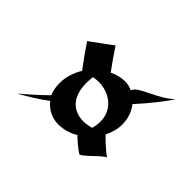

<svg xmlns="http://www.w3.org/2000/svg" viewBox="-75 -625 474 474"><g transform="rotate(45 161.5 -388.5)"><path d="M124 -416C173 -427 230 -393 211 -326C202 -324 193 -322 185 -322C141 -322 116 -355 124 -416ZM307 -522C274 -491 226 -481 215 -463L213 -459C205 -463 196 -465 188 -465C174 -465 160 -461 147 -455C133 -474 120 -493 108 -511C109 -511 51 -469 51 -469C64 -449 79 -428 94 -408C83 -390 76 -369 76 -348C76 -334 78 -322 83 -312C65 -294 44 -275 20 -255C44 -268 68 -283 91 -300C104 -283 124 -273 146 -273C164 -273 182 -278 198 -288C209 -277 221 -267 234 -258C240 -253 282 -302 289 -300C274 -311 260 -324 246 -338C253 -352 258 -368 258 -385C258 -405 251 -424 240 -438C271 -472 295 -503 307 -522Z"/></g></svg>

Font: Quintessential
Style: Regular
Weight: 400
Designer: Astigmatic (AOETI)
Foundry: Astigmatic (AOETI)
Version: Version 1.000